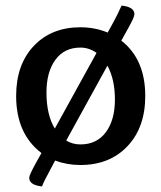

<svg xmlns="http://www.w3.org/2000/svg" viewBox="-20 -583 580 690"><path d="M178 -6 159 30Q137 70 131 87Q85 82 85 56Q85 46 110 1L129 -33Q38 -102 38 -238Q38 -351 101.5 -418Q165 -485 269 -485Q321 -485 367 -466L389 -506Q399 -524 417 -563Q463 -558 463 -532Q463 -521 441 -482L416 -437Q502 -370 502 -238Q502 -125 438 -57.5Q374 10 269 10Q221 10 178 -6ZM147 -251Q147 -170 177 -121L327 -393Q300 -412 269 -412Q211 -412 179 -368Q147 -324 147 -251ZM366 -347 218 -78Q241 -64 269 -64Q328 -64 360.5 -108Q393 -152 393 -225Q393 -298 366 -347Z"/></svg>

Font: Overlock
Style: Bold
Weight: 700
Designer: Dario Muhafara
Foundry: Dario Manuel Muhafara
Version: Version 1.001